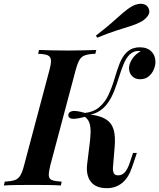

<svg xmlns="http://www.w3.org/2000/svg" viewBox="-59 -969 832 1003"><path d="M204 -106Q195 -70 196 -52Q197 -34 213 -28Q229 -22 263 -20L259 0Q233 -2 193 -2.5Q153 -3 112 -3Q66 -3 26.5 -2.5Q-13 -2 -39 0L-34 -20Q-1 -22 17.5 -28Q36 -34 47 -52Q58 -70 67 -106L199 -602Q209 -639 207 -656.5Q205 -674 189.5 -680.5Q174 -687 140 -688L145 -708Q169 -707 209.5 -706Q250 -705 296 -705Q337 -705 376.5 -706Q416 -707 444 -708L439 -688Q405 -687 386 -680.5Q367 -674 356.5 -656.5Q346 -639 336 -602ZM558 -53Q579 -53 593.5 -69.5Q608 -86 619 -119L636 -170H656L630 -93Q611 -38 577.5 -12Q544 14 500 14Q442 14 416 -19Q390 -52 396 -109L412 -240Q416 -281 413 -304.5Q410 -328 401 -341.5Q392 -355 375 -365L377 -375Q424 -371 456.5 -362Q489 -353 509 -334.5Q529 -316 536.5 -284.5Q544 -253 540 -202L531 -94Q530 -76 535.5 -64.5Q541 -53 558 -53ZM389 -360Q335 -345 315.5 -349Q296 -353 298 -369Q299 -384 318 -388.5Q337 -393 389 -378ZM617 -683Q599 -664 586.5 -633.5Q574 -603 563 -567.5Q552 -532 538.5 -496.5Q525 -461 504.5 -431.5Q484 -402 453 -384.5Q422 -367 376 -368L378 -378Q429 -383 459.5 -409Q490 -435 508 -474Q526 -513 538.5 -555.5Q551 -598 565 -635Q579 -672 602 -695Q619 -711 636.5 -716.5Q654 -722 670 -722Q711 -722 732.5 -699.5Q754 -677 753 -642Q752 -623 743 -603Q734 -583 716.5 -569Q699 -555 673 -555Q647 -555 631 -571.5Q615 -588 615 -614Q616 -638 632.5 -662.5Q649 -687 676 -701Q673 -701 670.5 -702Q668 -703 663 -703Q647 -702 637 -697Q627 -692 617 -683ZM442 -783Q493 -822 525.5 -851Q558 -880 583.5 -902Q609 -924 634 -938Q647 -945 663 -948Q679 -951 694 -946.5Q709 -942 717 -926Q727 -905 713.5 -886.5Q700 -868 679 -856Q655 -843 623.5 -833Q592 -823 549.5 -809.5Q507 -796 449 -772Z"/></svg>

Font: Playfair Display SemiBold
Style: Italic
Weight: 600
Italic angle: -14°
Designer: Claus Eggers Sørensen
Foundry: Claus Eggers Sørensen
Version: Version 1.203